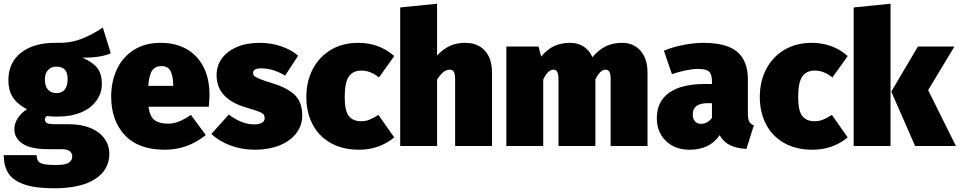

<svg xmlns="http://www.w3.org/2000/svg" viewBox="-25 -784 5153 1031"><path d="M570 -498Q517 -474 418 -474Q472 -451 497 -419.5Q522 -388 522 -334Q522 -284 493 -243.5Q464 -203 410.5 -180.5Q357 -158 285 -158Q246 -158 228 -161Q216 -155 216 -142Q216 -131 226 -124Q236 -117 268 -117H345Q411 -117 460 -97Q509 -77 535.5 -40.5Q562 -4 562 42Q562 128 485.5 177.5Q409 227 266 227Q161 227 101.5 205Q42 183 18.5 144Q-5 105 -5 49H172Q172 70 180 81Q188 92 209 97Q230 102 272 102Q326 102 344.5 89.5Q363 77 363 56Q363 39 349.5 28Q336 17 306 17H232Q140 17 96 -12.5Q52 -42 52 -90Q52 -121 71 -150Q90 -179 120 -197Q66 -226 43 -263Q20 -300 20 -353Q20 -448 88 -501Q156 -554 271 -554Q347 -551 407.5 -573.5Q468 -596 527 -636ZM216 -357Q216 -321 233 -302.5Q250 -284 277 -284Q338 -284 338 -360Q338 -395 323 -410.5Q308 -426 277 -426Q250 -426 233 -408Q216 -390 216 -357Z M1096 -211H772Q780 -157 805.5 -138.5Q831 -120 879 -120Q907 -120 936 -131.5Q965 -143 1000 -167L1080 -59Q983 20 860 20Q718 20 645 -58.5Q572 -137 572 -266Q572 -346 602.5 -411.5Q633 -477 693 -515.5Q753 -554 838 -554Q917 -554 976 -521Q1035 -488 1067.5 -425Q1100 -362 1100 -274Q1100 -249 1096 -211ZM905 -330Q904 -377 890.5 -403Q877 -429 842 -429Q809 -429 792.5 -406Q776 -383 771 -323H905Z M1576 -485 1506 -378Q1477 -396 1444 -406.5Q1411 -417 1379 -417Q1334 -417 1334 -393Q1334 -383 1340 -376.5Q1346 -370 1368.5 -360.5Q1391 -351 1441 -336Q1521 -311 1559.5 -272.5Q1598 -234 1598 -164Q1598 -110 1565.5 -68Q1533 -26 1475.5 -3Q1418 20 1345 20Q1275 20 1213.5 -2.5Q1152 -25 1110 -65L1204 -169Q1234 -145 1269.5 -130.5Q1305 -116 1340 -116Q1367 -116 1381.5 -124.5Q1396 -133 1396 -149Q1396 -163 1389.5 -170.5Q1383 -178 1363 -185.5Q1343 -193 1293 -208Q1138 -254 1138 -381Q1138 -430 1165.5 -469Q1193 -508 1245.5 -531Q1298 -554 1371 -554Q1430 -554 1484.5 -535.5Q1539 -517 1576 -485Z M2092 -483 2010 -368Q1964 -405 1916 -405Q1870 -405 1848 -373Q1826 -341 1826 -263Q1826 -188 1848.5 -160.5Q1871 -133 1914 -133Q1937 -133 1957 -140.5Q1977 -148 2007 -167L2092 -46Q2011 20 1903 20Q1816 20 1752 -15.5Q1688 -51 1654 -115.5Q1620 -180 1620 -263Q1620 -347 1654.5 -413Q1689 -479 1752 -516.5Q1815 -554 1898 -554Q2012 -554 2092 -483Z M2617 -394V0H2419V-358Q2419 -388 2411.5 -399Q2404 -410 2389 -410Q2356 -410 2322 -357V0H2124V-744L2322 -764V-486Q2356 -522 2392 -538Q2428 -554 2473 -554Q2540 -554 2578.5 -512Q2617 -470 2617 -394Z M3452 -394V0H3254V-358Q3254 -387 3247 -398.5Q3240 -410 3227 -410Q3212 -410 3198 -396.5Q3184 -383 3172 -357V0H2974V-358Q2974 -387 2967 -398.5Q2960 -410 2947 -410Q2932 -410 2918 -396.5Q2904 -383 2892 -357V0H2694V-534H2867L2881 -480Q2913 -519 2950.5 -536.5Q2988 -554 3036 -554Q3078 -554 3109 -534Q3140 -514 3156 -477Q3190 -517 3228 -535.5Q3266 -554 3316 -554Q3377 -554 3414.5 -511.5Q3452 -469 3452 -394Z M4023 -111 3983 16Q3929 12 3895 -4.5Q3861 -21 3839 -58Q3787 20 3678 20Q3599 20 3550.5 -27.5Q3502 -75 3502 -150Q3502 -239 3568 -286Q3634 -333 3760 -333H3798V-346Q3798 -386 3782 -400Q3766 -414 3721 -414Q3697 -414 3659.5 -406.5Q3622 -399 3583 -386L3540 -512Q3589 -532 3646.5 -543Q3704 -554 3751 -554Q3877 -554 3934 -505.5Q3991 -457 3991 -357V-173Q3991 -145 3998 -131.5Q4005 -118 4023 -111ZM3798 -151V-230H3777Q3735 -230 3715 -215Q3695 -200 3695 -169Q3695 -146 3707 -132.5Q3719 -119 3739 -119Q3757 -119 3772.5 -128Q3788 -137 3798 -151Z M4527 -483 4445 -368Q4399 -405 4351 -405Q4305 -405 4283 -373Q4261 -341 4261 -263Q4261 -188 4283.5 -160.5Q4306 -133 4349 -133Q4372 -133 4392 -140.5Q4412 -148 4442 -167L4527 -46Q4446 20 4338 20Q4251 20 4187 -15.5Q4123 -51 4089 -115.5Q4055 -180 4055 -263Q4055 -347 4089.5 -413Q4124 -479 4187 -516.5Q4250 -554 4333 -554Q4447 -554 4527 -483Z M4757 0H4559V-744L4757 -764ZM4959 -300 5108 0H4889L4761 -292L4904 -534H5100Z"/></svg>

Font: FiraGO Heavy
Style: Regular
Weight: 900
Designer: bBox Type
Foundry: bBox Type GmbH
Version: Version 1.001